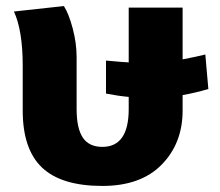

<svg xmlns="http://www.w3.org/2000/svg" viewBox="-20 -595 726 634"><path d="M668 -301Q623 -288 583 -281V-230Q583 -122 514 -51.5Q445 19 318 19Q183 19 119 -41.5Q55 -102 55 -230V-378Q55 -494 26 -557L191 -575Q207 -550 220 -501.5Q233 -453 233 -406V-235Q233 -171 253.5 -140.5Q274 -110 318 -110Q405 -110 405 -235V-275Q371 -278 330 -286V-395Q395 -389 405 -389V-570H583V-399Q630 -408 658 -415Z"/></svg>

Font: FiraGO ExtraBold
Style: Regular
Weight: 800
Designer: bBox Type
Foundry: bBox Type GmbH
Version: Version 1.001;PS 001.001;hotconv 1.0.88;makeotf.lib2.5.64775